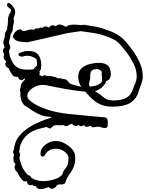

<svg xmlns="http://www.w3.org/2000/svg" viewBox="127 -844 984 1297"><g transform="rotate(-90 619.5 -195.0)"><path d="M416 39Q404 39 404 21Q404 11 407.5 -0.5Q411 -12 413 -19Q412 -27 412 -34Q412 -41 410 -49Q408 -55 408 -57Q408 -69 419 -72L417 -78Q414 -86 413 -92.5Q412 -99 412 -103Q412 -111 416 -114.5Q420 -118 425 -120Q416 -129 416 -140Q416 -149 424 -157Q417 -165 417 -175Q417 -189 432 -201Q431 -212 423.5 -221.5Q416 -231 416 -241Q416 -248 424 -258Q423 -262 422.5 -266.5Q422 -271 422 -275Q422 -282 422.5 -289Q423 -296 423 -303Q423 -314 420.5 -322.5Q418 -331 410 -336Q401 -342 401 -350Q401 -355 404.5 -361.5Q408 -368 411 -373L402 -410Q387 -475 351 -510.5Q315 -546 268 -555Q267 -555 266 -554.5Q265 -554 263 -554Q256 -554 248 -558H241Q232 -551 223 -551Q218 -551 214 -553Q210 -555 206 -556H203Q197 -556 191 -554.5Q185 -553 179 -551Q177 -550 174.5 -549.5Q172 -549 170 -548Q121 -534 86 -499Q85 -489 79 -483.5Q73 -478 68 -476Q45 -442 45 -393Q45 -374 49 -352.5Q53 -331 62 -306Q70 -285 89 -267Q112 -260 122 -252.5Q132 -245 139.5 -238.5Q147 -232 161.5 -228.5Q176 -225 206 -225H211Q238 -238 251 -261.5Q264 -285 264 -310Q264 -333 253.5 -353Q243 -373 223 -383Q211 -389 211 -400Q211 -414 231 -414Q236 -414 243 -413Q250 -412 258 -408Q275 -401 290.5 -381Q306 -361 313 -336Q316 -324 316 -311Q316 -283 303 -256.5Q290 -230 271.5 -210.5Q253 -191 236 -185Q218 -179 199 -179Q140 -179 87 -222L65 -235L62 -236Q50 -240 36.5 -246Q23 -252 23 -268V-280Q23 -286 22 -291.5Q21 -297 16 -304Q6 -309 -0.5 -318Q-7 -327 -7 -337Q-7 -347 1 -355L5 -359Q-1 -376 -5 -387.5Q-9 -399 -9 -417Q-9 -428 -3.5 -434Q2 -440 9 -447Q9 -444 8 -443Q9 -443 9 -441L15 -465Q18 -468 20 -469Q17 -477 17 -483Q17 -501 45 -507Q43 -513 43 -516Q43 -529 55.5 -540Q68 -551 83 -559.5Q98 -568 107 -572Q112 -580 120.5 -584.5Q129 -589 138 -589Q144 -589 149.5 -586.5Q155 -584 161 -584Q163 -584 164 -585L175 -595Q183 -595 188.5 -596Q194 -597 201 -597Q206 -597 209.5 -596Q213 -595 216 -593H224Q232 -599 241 -599Q247 -599 252 -597Q257 -595 261 -593Q305 -589 337.5 -566.5Q370 -544 394 -511.5Q418 -479 435 -442.5Q452 -406 464 -373Q467 -359 471 -349.5Q475 -340 477 -338Q476 -338 478 -340Q480 -348 481 -366Q482 -389 492.5 -414.5Q503 -440 519 -465Q535 -490 549 -510Q553 -519 562 -527Q576 -539 594 -544.5Q612 -550 628 -550Q632 -550 635.5 -550Q639 -550 643 -549Q647 -551 651 -552Q655 -553 660 -553Q667 -553 674 -548V-549Q697 -549 716.5 -532.5Q736 -516 748 -494Q760 -472 760 -453Q760 -448 760 -443Q760 -438 759 -433Q761 -429 761 -425Q761 -414 754 -403L753 -399Q760 -396 760 -389Q760 -385 758 -378.5Q756 -372 756 -364Q756 -351 751.5 -329.5Q747 -308 740 -297L739 -296Q740 -293 740 -288Q740 -276 735 -263Q735 -246 728 -237Q721 -228 705 -217Q702 -210 699.5 -203Q697 -196 695 -189Q689 -170 685.5 -153Q682 -136 682 -122Q682 -58 693 -32Q704 -6 717 0Q722 2 726 2.5Q730 3 734 3Q745 3 754.5 0.5Q764 -2 773 0Q784 2 790.5 -6Q797 -14 801.5 -25.5Q806 -37 811 -46Q816 -55 824 -55Q832 -53 838 -48Q844 -43 844 -35Q844 -27 837 -19H836Q816 9 790.5 20.5Q765 32 742 32Q721 32 705 24Q694 17 679.5 2Q665 -13 655.5 -37Q646 -61 648 -92Q650 -125 655 -164Q660 -203 667 -242.5Q674 -282 680.5 -315.5Q687 -349 692 -370Q695 -384 695 -397Q695 -426 683 -451Q671 -476 653 -490.5Q635 -505 616 -503Q598 -501 574 -466Q550 -431 529.5 -371.5Q509 -312 500 -235Q491 -151 485 -82Q479 -13 476 19Q475 32 464.5 36.5Q454 41 442 41Q435 41 427.5 40Q420 39 416 39ZM827 -409Q823 -409 819.5 -409Q816 -409 812 -410H809Q802 -410 794 -416Q790 -418 786 -421Q784 -420 782 -419.5Q780 -419 778 -419Q759 -419 753 -429.5Q747 -440 741 -453Q739 -463 738.5 -468.5Q738 -474 738 -478Q724 -485 724 -500Q724 -515 739 -523Q728 -532 728 -543Q728 -560 750 -567Q749 -569 749 -572Q749 -575 749 -577Q749 -597 770.5 -610Q792 -623 808 -629Q813 -639 819.5 -645.5Q826 -652 835 -652Q843 -652 852 -646Q862 -651 866 -657Q870 -663 885 -663Q889 -663 892 -661.5Q895 -660 898 -660Q905 -660 911 -663.5Q917 -667 924 -667Q938 -667 947 -658L948 -657H953Q959 -659 965.5 -662Q972 -665 979 -665Q993 -665 1004.5 -660Q1016 -655 1029 -655Q1046 -655 1056.5 -647Q1067 -639 1075 -639Q1083 -639 1089.5 -638Q1096 -637 1103 -635Q1112 -634 1121.5 -634Q1131 -634 1140 -633H1144Q1151 -633 1154 -631Q1159 -630 1164 -628Q1169 -626 1173 -624L1182 -619Q1193 -612 1197 -612Q1205 -612 1209.5 -619Q1214 -626 1218 -631Q1226 -640 1236 -640Q1248 -640 1248 -629Q1248 -624 1242 -616Q1235 -608 1220 -596.5Q1205 -585 1186 -585Q1177 -585 1169.5 -587.5Q1162 -590 1154 -593L1143 -596Q1140 -596 1137.5 -594.5Q1135 -593 1131 -593Q1117 -593 1103 -597Q1089 -601 1075 -601Q1059 -601 1047.5 -609Q1036 -617 1029 -617Q1016 -617 1003.5 -622Q991 -627 977 -627Q969 -624 962 -621Q955 -618 948 -618Q939 -618 928 -626H927Q913 -626 899 -623Q885 -620 873 -615Q866 -610 857 -608Q829 -595 813.5 -570.5Q798 -546 798 -508Q798 -495 798.5 -482Q799 -469 802 -458Q811 -455 818 -445Q823 -443 826 -438H842Q848 -438 854.5 -438.5Q861 -439 865 -440Q870 -442 873.5 -447Q877 -452 883 -465Q892 -482 892 -505Q892 -519 888 -528Q887 -531 886.5 -534Q886 -537 886 -540Q886 -550 891 -556.5Q896 -563 901 -563Q908 -563 912 -553Q920 -531 922 -522Q924 -513 924 -491Q924 -448 898 -428.5Q872 -409 827 -409ZM753 277Q737 277 724.5 274Q712 271 701 267Q691 263 681.5 259Q672 255 661 252Q600 236 574 193Q548 150 548 75Q548 29 560.5 -2.5Q573 -34 593.5 -57.5Q614 -81 639 -102Q666 -125 689 -142Q712 -159 752 -159Q787 -159 807 -137Q827 -115 835.5 -82.5Q844 -50 844 -19Q844 61 771 61Q749 61 737 53.5Q725 46 720 26Q717 15 724 8Q731 1 740 1Q747 1 753 5Q759 9 760 17Q761 20 760.5 22.5Q760 25 759 28Q779 27 790.5 13.5Q802 0 802 -22Q802 -54 793.5 -66Q785 -78 753 -78Q733 -78 721.5 -82Q710 -86 700 -86Q689 -86 675 -75Q661 -63 647.5 -38Q634 -13 620 1Q607 14 598.5 31.5Q590 49 590 78Q590 136 608.5 167.5Q627 199 670 212Q681 215 690 219Q699 223 708 227Q718 231 728.5 233.5Q739 236 753 236Q795 236 837 215.5Q879 195 915 167.5Q951 140 973 119Q992 101 1003 79Q1014 57 1024 30Q1033 4 1037.5 -14Q1042 -32 1045 -50Q1048 -67 1050.5 -88.5Q1053 -110 1058 -143L1045 -231L983 -501Q984 -517 985 -531Q986 -545 988 -557Q991 -570 997 -580.5Q1003 -591 1014 -598Q1016 -600 1022 -600Q1030 -600 1039 -594.5Q1048 -589 1056 -581Q1070 -567 1070 -552Q1070 -544 1065 -541Q1064 -540 1062 -538Q1060 -536 1059 -534Q1058 -517 1065 -500.5Q1072 -484 1068 -464Q1067 -457 1072.5 -451.5Q1078 -446 1078 -438Q1078 -434 1075 -428Q1083 -420 1083 -411Q1083 -405 1080 -399Q1090 -392 1090 -383Q1090 -374 1087.5 -368.5Q1085 -363 1082 -355Q1098 -349 1098 -331Q1098 -322 1091 -311L1092 -310Q1103 -299 1103 -285Q1103 -275 1098.5 -265Q1094 -255 1088 -247L1090 -238V-237Q1097 -230 1099.5 -217Q1102 -204 1102 -189Q1102 -167 1099 -143L1101 -118Q1095 -84 1092 -64Q1089 -44 1086 -29.5Q1083 -15 1077.5 1.5Q1072 18 1063 44Q1052 76 1037.5 101.5Q1023 127 1002 148Q977 172 936.5 202.5Q896 233 848.5 255Q801 277 753 277Z"/></g></svg>

Font: Are You Serious
Style: Regular
Weight: 400
Designer: Robert E. Leuschke
Foundry: Robert E. Leuschke
Version: Version 1.100